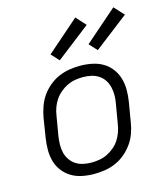

<svg xmlns="http://www.w3.org/2000/svg" viewBox="-114 -854 831 951"><g transform="rotate(-15 301.0 -378.5)"><path d="M252 8Q252 8 252 8Q252 8 252 8Q221 8 191 2Q161 -4 136.5 -18.5Q112 -33 94 -56Q76 -79 68 -107Q60 -135 60 -166Q60 -197 65 -228L81 -328Q86 -355 95.5 -382Q105 -409 121.5 -433Q138 -457 161.5 -476.5Q185 -496 211.5 -507.5Q238 -519 266 -523.5Q294 -528 321 -528Q321 -528 321 -528Q321 -528 321 -528Q352 -528 382 -522Q412 -516 437 -501.5Q462 -487 479.5 -464Q497 -441 505.5 -413Q514 -385 514 -354Q514 -323 509 -292L492 -192Q488 -165 478.5 -138Q469 -111 452 -87Q435 -63 412 -43.5Q389 -24 362.5 -12.5Q336 -1 308 3.5Q280 8 252 8ZM253 -50Q273 -50 294 -53.5Q315 -57 334.5 -66.5Q354 -76 371 -90.5Q388 -105 399.5 -123Q411 -141 418 -161Q425 -181 428 -202L445 -302Q449 -323 449 -344.5Q449 -366 444 -386Q439 -406 428 -422.5Q417 -439 400 -450Q383 -461 362.5 -465.5Q342 -470 320 -470Q300 -470 279.5 -466.5Q259 -463 239.5 -453.5Q220 -444 203 -429.5Q186 -415 174 -397Q162 -379 155 -359Q148 -339 145 -318L128 -218Q125 -197 124.5 -175.5Q124 -154 129 -134Q134 -114 145.5 -97.5Q157 -81 173.5 -70Q190 -59 211 -54.5Q232 -50 253 -50ZM427 -580 390 -620 556 -765 602 -715ZM232 -580 195 -620 361 -765 406 -715Z"/></g></svg>

Font: Iosevka SS04 Light Extended
Style: Italic
Weight: 300
Width: 7
Italic angle: -9°
Monospace: yes
Designer: Belleve Invis
Foundry: Belleve Invis
Version: Version 19.0.0; ttfautohint (v1.8.4)